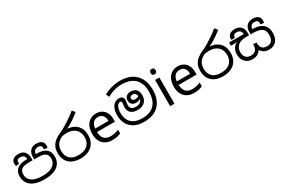

<svg xmlns="http://www.w3.org/2000/svg" viewBox="112 -2115 5011 3405"><g transform="rotate(-30 2617.0 -412.5)"><path d="M394 11Q274 11 194.5 -21Q115 -53 75.5 -112Q36 -171 36 -251Q36 -317 64 -362.5Q92 -408 149 -431.5Q206 -455 292 -455H315L308 -452Q307 -501 280.5 -523.5Q254 -546 215 -546Q178 -546 158.5 -531Q139 -516 139 -487Q139 -482 140.5 -472.5Q142 -463 143 -458L73 -446Q69 -458 67.5 -470.5Q66 -483 66 -496Q66 -553 104.5 -582.5Q143 -612 210 -612Q264 -612 302 -591.5Q340 -571 359.5 -530.5Q379 -490 379 -430V-389H314Q247 -389 209 -380Q171 -371 148 -351Q129 -335 119 -309.5Q109 -284 109 -249Q109 -196 138 -153Q167 -110 230 -85Q293 -60 395 -60Q496 -60 559 -85Q622 -110 651.5 -152.5Q681 -195 681 -249Q681 -284 671 -309.5Q661 -335 642 -351Q619 -371 581 -380Q543 -389 475 -389H411V-430Q411 -490 431 -530.5Q451 -571 489 -591.5Q527 -612 581 -612Q647 -612 685.5 -582.5Q724 -553 724 -496Q724 -483 722.5 -470.5Q721 -458 718 -446L647 -458Q649 -463 650 -472.5Q651 -482 651 -487Q651 -516 632 -531Q613 -546 575 -546Q536 -546 510 -523.5Q484 -501 482 -452L478 -455H498Q586 -455 642.5 -431.5Q699 -408 726.5 -362.5Q754 -317 754 -251Q754 -170 714.5 -111Q675 -52 595.5 -20.5Q516 11 394 11Z M1132 11Q1036 11 967.5 -23Q899 -57 862.5 -121.5Q826 -186 826 -277Q826 -339 844 -386Q862 -433 896.5 -469Q931 -505 980.5 -533Q1030 -561 1092 -586Q1168 -628 1252.5 -683Q1337 -738 1419 -805L1467 -749Q1416 -705 1360 -667Q1304 -629 1250.5 -599Q1197 -569 1152 -550L1110 -521Q1025 -493 979 -455Q933 -417 916 -372.5Q899 -328 899 -279Q899 -215 923.5 -165.5Q948 -116 1000 -88Q1052 -60 1133 -60Q1220 -60 1275 -89Q1330 -118 1356.5 -168Q1383 -218 1383 -281Q1383 -352 1353 -402.5Q1323 -453 1268.5 -479.5Q1214 -506 1139 -506Q1119 -506 1095.5 -503.5Q1072 -501 1048.5 -496.5Q1025 -492 1004 -485L1079 -555Q1096 -562 1116 -564Q1136 -566 1163 -566Q1248 -566 1314 -534Q1380 -502 1418 -439Q1456 -376 1456 -283Q1456 -190 1416.5 -124Q1377 -58 1304.5 -23.5Q1232 11 1132 11Z M1764 -546Q1833 -546 1882.5 -516Q1932 -486 1958.5 -431.5Q1985 -377 1985 -304V-251H1618Q1620 -160 1664.5 -112.5Q1709 -65 1789 -65Q1840 -65 1879.5 -74.5Q1919 -84 1961 -102V-25Q1920 -7 1880 1.5Q1840 10 1785 10Q1709 10 1650.5 -21Q1592 -52 1559.5 -113.5Q1527 -175 1527 -264Q1527 -352 1556.5 -415Q1586 -478 1639.5 -512Q1693 -546 1764 -546ZM1763 -474Q1700 -474 1663.5 -433.5Q1627 -393 1620 -321H1893Q1893 -367 1879 -401Q1865 -435 1836.5 -454.5Q1808 -474 1763 -474Z M2436 11Q2317 11 2236.5 -32.5Q2156 -76 2115.5 -152.5Q2075 -229 2075 -329Q2075 -409 2098.5 -464Q2122 -519 2162.5 -547.5Q2203 -576 2254 -576Q2288 -576 2306.5 -563Q2325 -550 2332.5 -532Q2340 -514 2340 -498Q2340 -470 2334.5 -445Q2329 -420 2329 -385Q2329 -346 2354.5 -320Q2380 -294 2442 -294Q2481 -294 2510.5 -306.5Q2540 -319 2556.5 -345.5Q2573 -372 2573 -414Q2573 -460 2552 -486Q2531 -512 2495 -512Q2467 -512 2451.5 -500Q2436 -488 2436 -464Q2436 -442 2451 -429Q2466 -416 2492 -416Q2524 -416 2547 -425Q2570 -434 2597 -455L2610 -410Q2586 -388 2557.5 -371Q2529 -354 2481 -354Q2426 -354 2396 -384.5Q2366 -415 2366 -464Q2366 -493 2379.5 -518.5Q2393 -544 2422 -560Q2451 -576 2497 -576Q2532 -576 2565 -560.5Q2598 -545 2619.5 -509.5Q2641 -474 2641 -413Q2641 -357 2616.5 -315.5Q2592 -274 2548 -251.5Q2504 -229 2443 -229Q2375 -229 2334.5 -250.5Q2294 -272 2276.5 -307Q2259 -342 2259 -382Q2259 -411 2263.5 -433.5Q2268 -456 2268 -475Q2268 -489 2263 -499.5Q2258 -510 2240 -510Q2214 -510 2192.5 -489Q2171 -468 2159 -429Q2147 -390 2147 -335Q2147 -246 2181 -184.5Q2215 -123 2280.5 -91.5Q2346 -60 2438 -60Q2534 -60 2598.5 -88Q2663 -116 2702 -165Q2741 -214 2758 -277Q2775 -340 2775 -409Q2775 -513 2744.5 -582.5Q2714 -652 2663 -692Q2612 -732 2551 -749Q2490 -766 2430 -766Q2362 -766 2309 -756Q2256 -746 2210.5 -727.5Q2165 -709 2119 -683L2088 -749Q2135 -775 2188 -794.5Q2241 -814 2301.5 -825Q2362 -836 2430 -836Q2514 -836 2589.5 -812Q2665 -788 2723.5 -736.5Q2782 -685 2816 -603.5Q2850 -522 2850 -407Q2850 -319 2826.5 -243Q2803 -167 2753.5 -110Q2704 -53 2625.5 -21Q2547 11 2436 11Z M3059 -536V0H2971V-536ZM3016 -737Q3036 -737 3051.5 -723.5Q3067 -710 3067 -681Q3067 -653 3051.5 -639Q3036 -625 3016 -625Q2994 -625 2979 -639Q2964 -653 2964 -681Q2964 -710 2979 -723.5Q2994 -737 3016 -737Z M3436 -546Q3505 -546 3554.5 -516Q3604 -486 3630.5 -431.5Q3657 -377 3657 -304V-251H3290Q3292 -160 3336.5 -112.5Q3381 -65 3461 -65Q3512 -65 3551.5 -74.5Q3591 -84 3633 -102V-25Q3592 -7 3552 1.5Q3512 10 3457 10Q3381 10 3322.5 -21Q3264 -52 3231.5 -113.5Q3199 -175 3199 -264Q3199 -352 3228.5 -415Q3258 -478 3311.5 -512Q3365 -546 3436 -546ZM3435 -474Q3372 -474 3335.5 -433.5Q3299 -393 3292 -321H3565Q3565 -367 3551 -401Q3537 -435 3508.5 -454.5Q3480 -474 3435 -474Z M4050 11Q3954 11 3885.5 -23Q3817 -57 3780.5 -121.5Q3744 -186 3744 -277Q3744 -339 3762 -386Q3780 -433 3814.5 -469Q3849 -505 3898.5 -533Q3948 -561 4010 -586Q4086 -628 4170.5 -683Q4255 -738 4337 -805L4385 -749Q4334 -705 4278 -667Q4222 -629 4168.5 -599Q4115 -569 4070 -550L4028 -521Q3943 -493 3897 -455Q3851 -417 3834 -372.5Q3817 -328 3817 -279Q3817 -215 3841.5 -165.5Q3866 -116 3918 -88Q3970 -60 4051 -60Q4138 -60 4193 -89Q4248 -118 4274.5 -168Q4301 -218 4301 -281Q4301 -352 4271 -402.5Q4241 -453 4186.5 -479.5Q4132 -506 4057 -506Q4037 -506 4013.5 -503.5Q3990 -501 3966.5 -496.5Q3943 -492 3922 -485L3997 -555Q4014 -562 4034 -564Q4054 -566 4081 -566Q4166 -566 4232 -534Q4298 -502 4336 -439Q4374 -376 4374 -283Q4374 -190 4334.5 -124Q4295 -58 4222.5 -23.5Q4150 11 4050 11Z M4998 11Q4953 11 4921.5 -1Q4890 -13 4867.5 -33Q4845 -53 4828 -77Q4808 -50 4785.5 -30Q4763 -10 4733 0.5Q4703 11 4658 11Q4599 11 4552.5 -14Q4506 -39 4479.5 -87Q4453 -135 4453 -204Q4453 -246 4466.5 -284.5Q4480 -323 4511.5 -354.5Q4543 -386 4595 -406L4597 -397Q4563 -391 4526 -390Q4489 -389 4460 -389H4440V-455H4741Q4739 -502 4713 -524Q4687 -546 4648 -546Q4610 -546 4591 -531Q4572 -516 4572 -489Q4572 -487 4572 -484Q4572 -481 4573 -478L4500 -474Q4499 -479 4499 -485.5Q4499 -492 4499 -496Q4499 -553 4537.5 -582.5Q4576 -612 4643 -612Q4697 -612 4735 -591.5Q4773 -571 4792.5 -530.5Q4812 -490 4812 -430V-389H4792Q4757 -389 4720 -387Q4683 -385 4648 -375Q4613 -365 4583 -340Q4557 -318 4541.5 -285Q4526 -252 4526 -204Q4526 -134 4562.5 -97Q4599 -60 4660 -60Q4698 -60 4723.5 -70.5Q4749 -81 4764.5 -100.5Q4780 -120 4787 -147.5Q4794 -175 4794 -208V-214H4861V-208Q4861 -176 4867.5 -149Q4874 -122 4889 -102Q4904 -82 4930 -71Q4956 -60 4995 -60Q5057 -60 5091 -99Q5125 -138 5125 -218Q5125 -264 5112.5 -296Q5100 -328 5071 -349Q5041 -370 4996 -379.5Q4951 -389 4885 -389H4844V-430Q4844 -490 4864 -530.5Q4884 -571 4921.5 -591.5Q4959 -612 5013 -612Q5080 -612 5118.5 -582.5Q5157 -553 5157 -496Q5157 -483 5155 -470.5Q5153 -458 5150 -446L5080 -458Q5082 -463 5083 -472.5Q5084 -482 5084 -487Q5084 -516 5065 -531Q5046 -546 5008 -546Q4969 -546 4943 -523.5Q4917 -501 4915 -452L4896 -455H4911Q4966 -455 5017.5 -444.5Q5069 -434 5109.5 -407.5Q5150 -381 5174 -335Q5198 -289 5198 -217Q5198 -140 5171.5 -89.5Q5145 -39 5099.5 -14Q5054 11 4998 11Z"/></g></svg>

Font: lsinhala15
Style: Book
Weight: 400
Designer: Jelle Bosma - Monotype Design Team
Foundry: Monotype Imaging Inc.
Version: Version 2.003